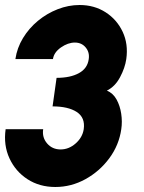

<svg xmlns="http://www.w3.org/2000/svg" viewBox="-32 -734 574 767"><path d="M189 13Q126 13 78 -18Q30 -49 5.8 -101.5Q-18.5 -154 -9.5 -218H140.5Q135.5 -185 156.2 -161Q177 -137 210 -137Q243 -137 270.2 -161Q297.5 -185 302.5 -218Q309 -264 274.8 -286.5Q240.5 -309 178 -309L194 -423Q249 -423 283.2 -441.8Q317.5 -460.5 322.5 -498Q326.5 -525 310.2 -544.5Q294 -564 267 -564Q239.5 -564 211.5 -544.5Q183.5 -525 179.5 -498H29.5Q36 -542.5 59.8 -581.8Q83.5 -621 119.5 -650.8Q155.5 -680.5 198.5 -697.2Q241.5 -714 286 -714Q344.5 -714 389.8 -685Q435 -656 458 -607Q481 -558 472.5 -498Q467.5 -463 447.5 -425.5Q427.5 -388 395 -372Q419.5 -362 433.5 -336.8Q447.5 -311.5 452.2 -279.8Q457 -248 452.5 -218Q443.5 -154.5 404.8 -102Q366 -49.5 309.2 -18.2Q252.5 13 189 13Z"/></svg>

Font: Urbanist Black
Style: Italic
Weight: 900
Italic angle: -8°
Designer: Corey Hu
Foundry: Corey Hu
Version: Version 1.330; ttfautohint (v1.8.4.7-5d5b)